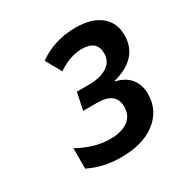

<svg xmlns="http://www.w3.org/2000/svg" viewBox="-113 -816 609 632"><g transform="rotate(-30 191.5 -500.5)"><path d="M382.8 -621.1Q382.8 -577.1 356.2 -548.3Q329.6 -519.5 278.8 -506.8V-504.9Q316.9 -496.1 335 -472.2Q353 -448.2 353 -416Q353 -353 304.4 -315.4Q255.9 -277.8 172.9 -277.8Q105.5 -277.8 50.8 -305.2V-382.8Q112.3 -348.1 171.9 -348.1Q215.8 -348.1 240 -366.2Q264.2 -384.3 264.2 -418Q264.2 -473.1 192.9 -473.1H140.1L153.8 -538.1H199.2Q242.7 -538.1 268.8 -554.7Q294.9 -571.3 294.9 -603Q294.9 -651.9 237.8 -651.9Q192.9 -651.9 146 -620.1L112.8 -679.2Q174.3 -723.1 254.9 -723.1Q315.4 -723.1 349.1 -696Q382.8 -668.9 382.8 -621.1Z"/></g></svg>

Font: TypoPRO Open Sans
Style: Italic
Weight: 600
Italic angle: -12°
Foundry: Ascender Corporation
Version: Version 1.10